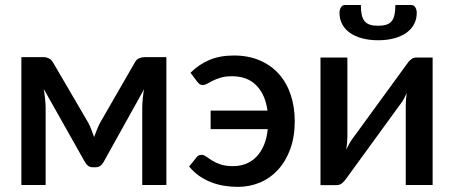

<svg xmlns="http://www.w3.org/2000/svg" viewBox="-20 -740 1816 768"><path d="M645.5 -511.5V0H549V-308.5Q549 -324.5 551 -344.8Q553 -365 556 -382.5L393.5 -90.5Q388.5 -81.5 380.5 -76.2Q372.5 -71 362.5 -71H351Q341 -71 333.2 -76.2Q325.5 -81.5 320.5 -90.5L155 -384Q158 -366.5 160.2 -345.8Q162.5 -325 162.5 -308.5V0H65.5V-511.5H153.5Q164.5 -511.5 175.2 -506.5Q186 -501.5 194 -487L332.5 -250Q339.5 -237 345.2 -222Q351 -207 356.5 -192Q362 -207 368 -222Q374 -237 381 -250L517.5 -487Q525 -502 536 -506.8Q547 -511.5 558 -511.5Z M742 -449Q775 -482 817.2 -500Q859.5 -518 915 -518Q974 -518 1019.5 -498.2Q1065 -478.5 1096 -443.5Q1127 -408.5 1143 -360.2Q1159 -312 1159 -255.5Q1159 -193 1141.2 -144.2Q1123.5 -95.5 1092.8 -61.8Q1062 -28 1020.5 -10.2Q979 7.5 931.5 7.5Q904.5 7.5 877.5 3.2Q850.5 -1 825.2 -10.8Q800 -20.5 777.5 -36Q755 -51.5 736.5 -74L765.5 -110Q773 -120.5 785.5 -120.5Q796 -120.5 805.2 -113.5Q814.5 -106.5 828 -98Q841.5 -89.5 861.5 -82.5Q881.5 -75.5 912.5 -75.5Q941 -75.5 964.8 -85.2Q988.5 -95 1006.5 -113.8Q1024.5 -132.5 1036 -160.2Q1047.5 -188 1051 -223.5H822.5V-297.5H1050Q1041 -362.5 1005 -398.8Q969 -435 908.5 -435Q881.5 -435 863.2 -429.5Q845 -424 831.8 -417.5Q818.5 -411 809.2 -405.5Q800 -400 791.5 -400Q783 -400 778.5 -403.5Q774 -407 769 -413Z M1710.5 -510V0H1603V-319.5Q1603 -330 1604 -342.5Q1605 -355 1607 -368Q1602 -357 1597.2 -347.8Q1592.5 -338.5 1587 -331L1365.5 -26.5Q1359.5 -17 1349.5 -8.2Q1339.5 0.5 1327 0.5H1262V-510H1369.5V-190.5Q1369.5 -180 1368.2 -167Q1367 -154 1365 -141Q1375 -164 1385.5 -179L1607 -483Q1613 -493 1623 -501.5Q1633 -510 1645.5 -510ZM1492.5 -637Q1512 -637 1525.2 -641.2Q1538.5 -645.5 1546.5 -655.2Q1554.5 -665 1558 -680.8Q1561.5 -696.5 1561.5 -720H1624.5Q1636 -720 1641.5 -710.2Q1647 -700.5 1647 -689Q1647 -663.5 1636.2 -643.2Q1625.5 -623 1605.5 -608.8Q1585.5 -594.5 1556.8 -586.8Q1528 -579 1492.5 -579Q1457 -579 1428.2 -586.8Q1399.5 -594.5 1379.5 -608.8Q1359.5 -623 1348.8 -643.2Q1338 -663.5 1338 -689Q1338 -700.5 1343.5 -710.2Q1349 -720 1360.5 -720H1423.5Q1423.5 -696.5 1427 -680.8Q1430.5 -665 1438.5 -655.2Q1446.5 -645.5 1459.8 -641.2Q1473 -637 1492.5 -637Z"/></svg>

Font: Lato 2
Style: Regular
Weight: 600
Designer: Lukasz Dziedzic with Adam Twardoch and Botio Nikoltchev
Foundry: tyPoland Lukasz Dziedzic
Version: Version 2.015; 2015-08-06; http://www.latofonts.com/